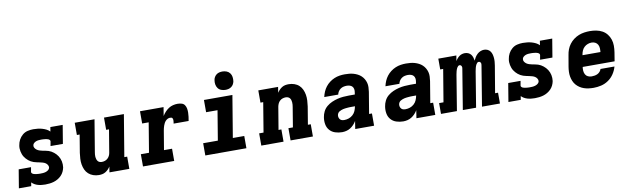

<svg xmlns="http://www.w3.org/2000/svg" viewBox="-45 -1308 6090 1854"><g transform="rotate(-10 3000.0 -381.0)"><path d="M285 8Q267 8 248.5 6Q230 4 212.5 -1Q195 -6 179.5 -15Q164 -24 153 -36L147 0H26L56 -181H177L169 -136Q168 -128 174 -122Q180 -116 187.5 -113Q195 -110 203.5 -108.5Q212 -107 220.5 -106Q229 -105 237.5 -104.5Q246 -104 254 -104Q267 -104 280.5 -105Q294 -106 307.5 -110Q321 -114 333 -123Q345 -132 348 -146Q350 -160 342 -173Q334 -186 322 -193.5Q310 -201 295.5 -205Q281 -209 267 -212Q253 -215 238.5 -218Q224 -221 210.5 -225.5Q197 -230 184.5 -237Q172 -244 161 -253Q150 -262 140.5 -272.5Q131 -283 123.5 -295Q116 -307 111 -320.5Q106 -334 103 -348.5Q100 -363 99.5 -378Q99 -393 102 -408Q106 -436 119.5 -461.5Q133 -487 155.5 -506Q178 -525 206 -531.5Q234 -538 261 -538Q283 -538 305.5 -535.5Q328 -533 348.5 -527Q369 -521 388 -511.5Q407 -502 421 -487L428 -530H549L519 -349H398L406 -394Q407 -402 401 -408Q395 -414 387.5 -417Q380 -420 372 -421.5Q364 -423 355.5 -424Q347 -425 338.5 -425.5Q330 -426 322 -426Q309 -426 296.5 -425Q284 -424 272 -420Q260 -416 249 -407Q238 -398 236 -386Q233 -371 241 -358.5Q249 -346 260.5 -338Q272 -330 286 -325.5Q300 -321 314.5 -318Q329 -315 343.5 -312.5Q358 -310 371.5 -305.5Q385 -301 397.5 -294Q410 -287 421 -278Q432 -269 441.5 -259Q451 -249 458.5 -237Q466 -225 471.5 -212Q477 -199 480 -184.5Q483 -170 483.5 -155Q484 -140 482 -125Q478 -104 468.5 -84Q459 -64 443.5 -48Q428 -32 408.5 -20.5Q389 -9 368.5 -3Q348 3 327 5.5Q306 8 285 8Z M810 8Q782 8 755.5 -1Q729 -10 709 -28Q689 -46 678 -70.5Q667 -95 662.5 -122Q658 -149 659.5 -178Q661 -207 665 -235L694 -410H667V-530H861L809 -216Q807 -204 806 -192.5Q805 -181 806 -169.5Q807 -158 810.5 -147.5Q814 -137 820.5 -128.5Q827 -120 837.5 -116Q848 -112 860 -112Q875 -112 890 -117Q905 -122 917 -133Q929 -144 936 -158.5Q943 -173 945 -188L982 -410H954V-530H1149L1081 -120H1109V0H914L923 -56Q914 -41 901.5 -28.5Q889 -16 874 -7Q859 2 842.5 5Q826 8 810 8Z M1243 0V-120H1323L1371 -410H1307V-530H1538L1524 -445Q1536 -465 1552.5 -483Q1569 -501 1589 -514Q1609 -527 1631.5 -532.5Q1654 -538 1676 -538Q1696 -538 1715.5 -532.5Q1735 -527 1745.5 -511.5Q1756 -496 1759.5 -476.5Q1763 -457 1762.5 -436.5Q1762 -416 1759.5 -396Q1757 -376 1753 -356H1606Q1607 -363 1608 -369.5Q1609 -376 1609.5 -383Q1610 -390 1609 -396.5Q1608 -403 1605 -408.5Q1602 -414 1595.5 -416Q1589 -418 1582 -418Q1570 -418 1558.5 -412.5Q1547 -407 1538 -397.5Q1529 -388 1523 -376.5Q1517 -365 1513 -353.5Q1509 -342 1506 -330Q1503 -318 1501 -306L1470 -120H1549V0Z M1854 0V-120H1998L2046 -410H1934V-530H2213L2145 -120H2257V0ZM2156 -590Q2135 -590 2115 -597.5Q2095 -605 2083 -621.5Q2071 -638 2067.5 -659Q2064 -680 2068 -702Q2070 -717 2078 -730.5Q2086 -744 2098.5 -753.5Q2111 -763 2126.5 -766.5Q2142 -770 2156 -770Q2178 -770 2197.5 -762.5Q2217 -755 2229.5 -738.5Q2242 -722 2245 -701Q2248 -680 2245 -658Q2242 -643 2234.5 -629.5Q2227 -616 2214 -606.5Q2201 -597 2186 -593.5Q2171 -590 2156 -590Z M2403 0V-120H2446L2494 -410H2467V-530H2661L2652 -474Q2662 -489 2674 -501.5Q2686 -514 2701 -523Q2716 -532 2732.5 -535Q2749 -538 2765 -538Q2794 -538 2820.5 -529Q2847 -520 2866.5 -502Q2886 -484 2897 -459.5Q2908 -435 2912.5 -408Q2917 -381 2915.5 -352Q2914 -323 2910 -295L2881 -120H2909V0H2690V-120H2734L2766 -314Q2768 -326 2769 -337.5Q2770 -349 2769 -360.5Q2768 -372 2765 -382.5Q2762 -393 2755 -401.5Q2748 -410 2737.5 -414Q2727 -418 2715 -418Q2700 -418 2685 -413Q2670 -408 2658 -397Q2646 -386 2639.5 -371.5Q2633 -357 2630 -342L2593 -120H2621V0Z M3195 8Q3160 8 3127.5 -2.5Q3095 -13 3073.5 -37.5Q3052 -62 3046 -96Q3040 -130 3046 -165Q3050 -193 3063.5 -220Q3077 -247 3100.5 -266.5Q3124 -286 3151.5 -298Q3179 -310 3207 -317Q3235 -324 3263.5 -326.5Q3292 -329 3320 -329H3378L3381 -350Q3384 -365 3381.5 -380.5Q3379 -396 3369.5 -406.5Q3360 -417 3345.5 -421.5Q3331 -426 3315 -426Q3300 -426 3284 -422.5Q3268 -419 3254.5 -409.5Q3241 -400 3232 -386Q3223 -372 3220 -356H3083Q3089 -383 3099.5 -407.5Q3110 -432 3126.5 -453.5Q3143 -475 3165.5 -492Q3188 -509 3213 -519.5Q3238 -530 3264 -534Q3290 -538 3315 -538Q3337 -538 3359 -536Q3381 -534 3401.5 -528Q3422 -522 3440.5 -512.5Q3459 -503 3474 -489Q3489 -475 3499.5 -457Q3510 -439 3515.5 -418.5Q3521 -398 3520 -375.5Q3519 -353 3516 -331L3481 -120H3509V0H3324L3336 -77Q3325 -58 3309.5 -41.5Q3294 -25 3275.5 -13.5Q3257 -2 3236 3Q3215 8 3195 8ZM3236 -104Q3258 -104 3280 -111.5Q3302 -119 3319.5 -135Q3337 -151 3346 -172Q3355 -193 3359 -215V-217H3320Q3310 -217 3300.5 -216.5Q3291 -216 3281.5 -215Q3272 -214 3262 -213Q3252 -212 3242.5 -209.5Q3233 -207 3223.5 -203.5Q3214 -200 3205 -194.5Q3196 -189 3190.5 -180.5Q3185 -172 3183 -162Q3181 -150 3184 -138.5Q3187 -127 3194.5 -118.5Q3202 -110 3213 -107Q3224 -104 3236 -104Z M3795 8Q3760 8 3727.5 -2.5Q3695 -13 3673.5 -37.5Q3652 -62 3646 -96Q3640 -130 3646 -165Q3650 -193 3663.5 -220Q3677 -247 3700.5 -266.5Q3724 -286 3751.5 -298Q3779 -310 3807 -317Q3835 -324 3863.5 -326.5Q3892 -329 3920 -329H3978L3981 -350Q3984 -365 3981.5 -380.5Q3979 -396 3969.5 -406.5Q3960 -417 3945.5 -421.5Q3931 -426 3915 -426Q3900 -426 3884 -422.5Q3868 -419 3854.5 -409.5Q3841 -400 3832 -386Q3823 -372 3820 -356H3683Q3689 -383 3699.5 -407.5Q3710 -432 3726.5 -453.5Q3743 -475 3765.5 -492Q3788 -509 3813 -519.5Q3838 -530 3864 -534Q3890 -538 3915 -538Q3937 -538 3959 -536Q3981 -534 4001.5 -528Q4022 -522 4040.5 -512.5Q4059 -503 4074 -489Q4089 -475 4099.5 -457Q4110 -439 4115.5 -418.5Q4121 -398 4120 -375.5Q4119 -353 4116 -331L4081 -120H4109V0H3924L3936 -77Q3925 -58 3909.5 -41.5Q3894 -25 3875.5 -13.5Q3857 -2 3836 3Q3815 8 3795 8ZM3836 -104Q3858 -104 3880 -111.5Q3902 -119 3919.5 -135Q3937 -151 3946 -172Q3955 -193 3959 -215V-217H3920Q3910 -217 3900.5 -216.5Q3891 -216 3881.5 -215Q3872 -214 3862 -213Q3852 -212 3842.5 -209.5Q3833 -207 3823.5 -203.5Q3814 -200 3805 -194.5Q3796 -189 3790.5 -180.5Q3785 -172 3783 -162Q3781 -150 3784 -138.5Q3787 -127 3794.5 -118.5Q3802 -110 3813 -107Q3824 -104 3836 -104Z M4165 0V-106H4208L4261 -424H4232V-530H4409L4400 -476Q4407 -489 4417 -500.5Q4427 -512 4439 -521Q4451 -530 4465.5 -534Q4480 -538 4493 -538Q4511 -538 4526.5 -531Q4542 -524 4552 -511.5Q4562 -499 4567 -483Q4572 -467 4574 -450Q4581 -466 4591 -482Q4601 -498 4615 -511Q4629 -524 4646.5 -531Q4664 -538 4681 -538Q4700 -538 4716 -530.5Q4732 -523 4742 -509Q4752 -495 4756.5 -478Q4761 -461 4762.5 -443Q4764 -425 4762.5 -406.5Q4761 -388 4758 -369L4714 -106H4743V0H4567L4631 -391Q4632 -398 4632.5 -405Q4633 -412 4630.5 -418Q4628 -424 4622.5 -428Q4617 -432 4610 -432Q4602 -432 4595.5 -425.5Q4589 -419 4585 -411.5Q4581 -404 4578 -396Q4575 -388 4573 -380Q4571 -372 4569.5 -364Q4568 -356 4566 -348L4509 0H4379L4443 -391Q4445 -398 4445 -405Q4445 -412 4442.5 -418Q4440 -424 4434.5 -428Q4429 -432 4423 -432Q4414 -432 4407.5 -425.5Q4401 -419 4397 -411.5Q4393 -404 4390 -396Q4387 -388 4385 -380Q4383 -372 4381.5 -364Q4380 -356 4378 -348L4321 0Z M5085 8Q5067 8 5048.5 6Q5030 4 5012.5 -1Q4995 -6 4979.5 -15Q4964 -24 4953 -36L4947 0H4826L4856 -181H4977L4969 -136Q4968 -128 4974 -122Q4980 -116 4987.5 -113Q4995 -110 5003.5 -108.5Q5012 -107 5020.5 -106Q5029 -105 5037.5 -104.5Q5046 -104 5054 -104Q5067 -104 5080.5 -105Q5094 -106 5107.5 -110Q5121 -114 5133 -123Q5145 -132 5148 -146Q5150 -160 5142 -173Q5134 -186 5122 -193.5Q5110 -201 5095.5 -205Q5081 -209 5067 -212Q5053 -215 5038.5 -218Q5024 -221 5010.5 -225.5Q4997 -230 4984.5 -237Q4972 -244 4961 -253Q4950 -262 4940.5 -272.5Q4931 -283 4923.5 -295Q4916 -307 4911 -320.5Q4906 -334 4903 -348.5Q4900 -363 4899.5 -378Q4899 -393 4902 -408Q4906 -436 4919.5 -461.5Q4933 -487 4955.5 -506Q4978 -525 5006 -531.5Q5034 -538 5061 -538Q5083 -538 5105.5 -535.5Q5128 -533 5148.5 -527Q5169 -521 5188 -511.5Q5207 -502 5221 -487L5228 -530H5349L5319 -349H5198L5206 -394Q5207 -402 5201 -408Q5195 -414 5187.5 -417Q5180 -420 5172 -421.5Q5164 -423 5155.5 -424Q5147 -425 5138.5 -425.5Q5130 -426 5122 -426Q5109 -426 5096.5 -425Q5084 -424 5072 -420Q5060 -416 5049 -407Q5038 -398 5036 -386Q5033 -371 5041 -358.5Q5049 -346 5060.5 -338Q5072 -330 5086 -325.5Q5100 -321 5114.5 -318Q5129 -315 5143.5 -312.5Q5158 -310 5171.5 -305.5Q5185 -301 5197.5 -294Q5210 -287 5221 -278Q5232 -269 5241.5 -259Q5251 -249 5258.5 -237Q5266 -225 5271.5 -212Q5277 -199 5280 -184.5Q5283 -170 5283.5 -155Q5284 -140 5282 -125Q5278 -104 5268.5 -84Q5259 -64 5243.5 -48Q5228 -32 5208.5 -20.5Q5189 -9 5168.5 -3Q5148 3 5127 5.5Q5106 8 5085 8Z M5661 8Q5637 8 5613 5Q5589 2 5567 -5.5Q5545 -13 5525.5 -26Q5506 -39 5491.5 -56Q5477 -73 5468 -94.5Q5459 -116 5455 -139Q5451 -162 5452 -186.5Q5453 -211 5457 -235L5476 -345Q5480 -373 5490 -399.5Q5500 -426 5517.5 -449.5Q5535 -473 5559 -491Q5583 -509 5609.5 -519.5Q5636 -530 5664 -534Q5692 -538 5719 -538Q5751 -538 5782 -532Q5813 -526 5839.5 -511.5Q5866 -497 5885 -473Q5904 -449 5913.5 -420Q5923 -391 5923 -359Q5923 -327 5918 -295L5904 -209H5591Q5588 -190 5589.5 -171Q5591 -152 5599.5 -136Q5608 -120 5625 -112Q5642 -104 5661 -104Q5675 -104 5690 -106.5Q5705 -109 5718.5 -115.5Q5732 -122 5742.5 -134Q5753 -146 5757 -160H5894Q5884 -123 5862 -89.5Q5840 -56 5807 -33Q5774 -10 5736 -1Q5698 8 5661 8ZM5609 -321H5785Q5787 -340 5786 -359Q5785 -378 5776.5 -393.5Q5768 -409 5752 -417.5Q5736 -426 5716 -426Q5697 -426 5678 -419Q5659 -412 5644 -398Q5629 -384 5621 -365Q5613 -346 5610 -327Z"/></g></svg>

Font: Iosevka Curly Slab HvExObl
Style: Regular
Weight: 900
Width: 7
Italic angle: -9°
Monospace: yes
Designer: Belleve Invis
Foundry: Belleve Invis
Version: Version 11.1.0; ttfautohint (v1.8.3)